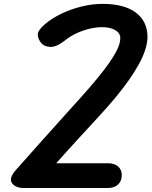

<svg xmlns="http://www.w3.org/2000/svg" viewBox="-20 -948 768 968"><path d="M102 0Q58.5 0 41 -24Q23.5 -48 57 -87.5Q122 -161 183 -229.2Q244 -297.5 296 -355.2Q348 -413 386 -455Q434.5 -509 469 -551Q503.5 -593 526.2 -625Q549 -657 562.2 -681.2Q575.5 -705.5 581 -723.2Q586.5 -741 586.5 -755Q586.5 -781.5 561 -796.2Q535.5 -811 494.5 -811Q464.5 -811 431 -803Q397.5 -795 365.2 -780Q333 -765 306 -743Q263 -709.5 233.2 -711.5Q203.5 -713.5 190.5 -728Q171 -750 170.5 -772.5Q170 -795 207 -826.5Q242 -856 289.8 -879Q337.5 -902 391.2 -915.2Q445 -928.5 497 -928.5Q606 -928.5 664.8 -884.5Q723.5 -840.5 723.5 -761.5Q723.5 -732.5 712.5 -698Q701.5 -663.5 680.5 -625Q659.5 -586.5 630 -544.5Q600.5 -502.5 563.2 -457.5Q526 -412.5 482 -365Q463 -344 438.2 -317.2Q413.5 -290.5 384.8 -259.2Q356 -228 325.2 -194Q294.5 -160 263.5 -125H522.5Q558 -125 576 -108.2Q594 -91.5 594 -66Q594 -36 575.5 -18Q557 0 522.5 0Z"/></svg>

Font: Edu AU VIC WA NT Hand
Style: Bold
Weight: 700
Version: Version 1.001